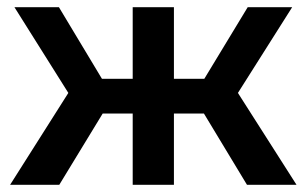

<svg xmlns="http://www.w3.org/2000/svg" viewBox="-20 -511 848 531"><path d="M544 -197H461V0H347V-197H264L144 0H8L169 -254L20 -491H143L262 -293H347V-491H461V-293H545L665 -491H788L638 -254L800 0H663Z"/></svg>

Font: Montserrat Ace
Style: Bold
Weight: 600
Designer: Julieta Ulanovsky
Foundry: Julieta Ulanovsky
Version: Version 1